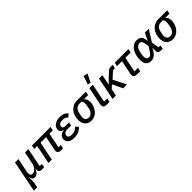

<svg xmlns="http://www.w3.org/2000/svg" viewBox="310 -2376 4157 4157"><g transform="rotate(-45 2389.0 -297.5)"><path d="M91 200H-13L131 -520H235L172 -205Q169 -191 167.5 -176Q166 -161 166 -151Q166 -116 181.5 -97Q197 -78 231 -78Q258 -78 279.5 -89.5Q301 -101 320 -122Q343 -148 358.5 -179Q374 -210 380 -240L436 -520H540L453 -87H520L503 0H424Q388 0 368 -18.5Q348 -37 348 -69Q348 -75 349 -83Q350 -91 351 -98L354 -111H348Q317 -45 285 -16.5Q253 12 209 12Q169 12 148.5 -12Q128 -36 123 -77H118L116 74Z M1083 0H1017Q972 0 949 -20.5Q926 -41 926 -78Q926 -85 927 -93.5Q928 -102 930 -110L995 -433H826L738 0H635L722 -433H633L650 -520H1219L1202 -433H1099L1029 -87H1100Z M1594 -147 1658 -91Q1609 -35 1552 -11.5Q1495 12 1419 12Q1355 12 1312 -6Q1269 -24 1247.5 -55Q1226 -86 1226 -125Q1226 -181 1262.5 -219.5Q1299 -258 1370 -267L1371 -272Q1329 -281 1307 -306.5Q1285 -332 1285 -367Q1285 -409 1310.5 -446.5Q1336 -484 1386.5 -508Q1437 -532 1512 -532Q1578 -532 1624 -512.5Q1670 -493 1704 -453L1636 -391Q1613 -419 1582 -432Q1551 -445 1506 -445Q1451 -445 1423 -426.5Q1395 -408 1389 -380Q1388 -374 1387 -368.5Q1386 -363 1386 -356Q1386 -334 1405 -320Q1424 -306 1464 -306H1571L1555 -227H1437Q1392 -227 1364.5 -209.5Q1337 -192 1330 -161Q1329 -156 1328.5 -150.5Q1328 -145 1328 -136Q1328 -109 1352 -92Q1376 -75 1428 -75Q1480 -75 1519 -90.5Q1558 -106 1594 -147Z M2282 -433H2162L2160 -426Q2186 -403 2198.5 -371Q2211 -339 2211 -295Q2211 -278 2209.5 -261.5Q2208 -245 2205 -228Q2192 -163 2155.5 -108.5Q2119 -54 2065.5 -21Q2012 12 1944 12Q1886 12 1842 -13Q1798 -38 1773 -85.5Q1748 -133 1748 -203Q1748 -224 1750 -244Q1752 -264 1756 -283Q1771 -353 1808 -406Q1845 -459 1901 -489.5Q1957 -520 2026 -520H2299ZM2080 -433H2021Q1962 -433 1923.5 -398Q1885 -363 1871 -296L1855 -220Q1854 -212 1852.5 -201.5Q1851 -191 1851 -181Q1851 -149 1863 -126Q1875 -103 1897 -89.5Q1919 -76 1952 -76Q2001 -76 2038 -112Q2075 -148 2089 -217L2103 -287Q2105 -301 2106.5 -313.5Q2108 -326 2108 -339Q2108 -372 2102 -393.5Q2096 -415 2080 -433Z M2524 -87 2507 0H2416Q2369 0 2346 -20.5Q2323 -41 2323 -78Q2323 -85 2324 -93.5Q2325 -102 2326 -110L2408 -520H2512L2425 -87ZM2603 -771 2507 -582 2439 -602 2507 -795Z M2921 0 2812 -232 2733 -162 2701 0H2597L2701 -520H2805L2757 -281H2762L2852 -372L2978 -488Q2998 -506 3016.5 -513Q3035 -520 3063 -520H3121L3103 -433H3045L2891 -294L3040 0Z M3445 0H3343Q3297 0 3274 -20.5Q3251 -41 3251 -78Q3251 -85 3252 -93.5Q3253 -102 3254 -110L3319 -433H3168L3186 -520H3603L3585 -433H3423L3353 -87H3462Z M4150 -87 4133 0H4072Q4033 0 4011.5 -21.5Q3990 -43 3991 -85L3992 -169H3988Q3961 -116 3935.5 -80.5Q3910 -45 3884 -25Q3858 -5 3831 3.5Q3804 12 3773 12Q3723 12 3687 -9.5Q3651 -31 3632 -73Q3613 -115 3613 -178Q3613 -206 3616 -232.5Q3619 -259 3624 -283Q3638 -354 3670.5 -410Q3703 -466 3752.5 -498.5Q3802 -531 3863 -531Q3914 -531 3947.5 -513Q3981 -495 3999.5 -455Q4018 -415 4022 -351H4026L4070 -446L4108 -520H4224L4063 -261L4091 -87ZM3793 -77Q3811 -77 3828.5 -85.5Q3846 -94 3866 -117.5Q3886 -141 3912 -184L3958 -260L3945 -336Q3936 -399 3916.5 -421Q3897 -443 3866 -443Q3823 -443 3788.5 -407.5Q3754 -372 3740 -303L3725 -230Q3722 -214 3721 -200.5Q3720 -187 3720 -173Q3720 -121 3739.5 -99Q3759 -77 3793 -77Z M4774 -433H4654L4652 -426Q4678 -403 4690.5 -371Q4703 -339 4703 -295Q4703 -278 4701.5 -261.5Q4700 -245 4697 -228Q4684 -163 4647.5 -108.5Q4611 -54 4557.5 -21Q4504 12 4436 12Q4378 12 4334 -13Q4290 -38 4265 -85.5Q4240 -133 4240 -203Q4240 -224 4242 -244Q4244 -264 4248 -283Q4263 -353 4300 -406Q4337 -459 4393 -489.5Q4449 -520 4518 -520H4791ZM4572 -433H4513Q4454 -433 4415.5 -398Q4377 -363 4363 -296L4347 -220Q4346 -212 4344.5 -201.5Q4343 -191 4343 -181Q4343 -149 4355 -126Q4367 -103 4389 -89.5Q4411 -76 4444 -76Q4493 -76 4530 -112Q4567 -148 4581 -217L4595 -287Q4597 -301 4598.5 -313.5Q4600 -326 4600 -339Q4600 -372 4594 -393.5Q4588 -415 4572 -433Z"/></g></svg>

Font: IBM Plex Sans Medium
Style: Italic
Weight: 500
Italic angle: -11.31°
Designer: Mike Abbink, Paul van der Laan, Pieter van Rosmalen
Foundry: Bold Monday
Version: Version 3.201